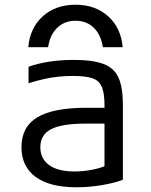

<svg xmlns="http://www.w3.org/2000/svg" viewBox="-20 -784 640 814"><path d="M300 -764Q384 -764 438.5 -715Q493 -666 500 -584H416Q408 -637 377.5 -666.5Q347 -696 300 -696Q254 -696 223 -666.5Q192 -637 184 -584H100Q107 -666 161.5 -715Q216 -764 300 -764ZM304 10Q191 10 131 -34Q71 -78 71 -160Q71 -246 138 -286.5Q205 -327 346 -327H457V-260H343Q243 -260 197 -236.5Q151 -213 151 -160Q151 -111 188.5 -84Q226 -57 296 -57Q334 -57 373.5 -65Q413 -73 438 -86L423 -43V-338Q423 -388 412 -415Q401 -442 372.5 -452Q344 -462 290 -462Q258 -462 228 -459Q198 -456 167 -449Q136 -442 101 -431V-501Q140 -515 188 -522.5Q236 -530 293 -530Q373 -530 418.5 -513Q464 -496 482.5 -454.5Q501 -413 501 -340V-22Q465 -8 411 1Q357 10 304 10Z"/></svg>

Font: M PLUS Code Latin Expanded
Style: Regular
Weight: 400
Width: 7
Designer: Coji Morishita
Foundry: UNDERFOREST DESIGN
Version: Version 1.002; ttfautohint (v1.8.3)